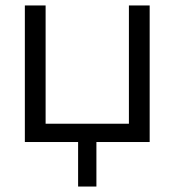

<svg xmlns="http://www.w3.org/2000/svg" viewBox="-20 -520 638 703"><path d="M147 -500V-67H452V-500H528V0H333V163H266V0H71V-500Z"/></svg>

Font: Nata Sans
Style: Regular
Weight: 400
Designer: Daniel Uzquiano Cruz
Version: Version 1.001